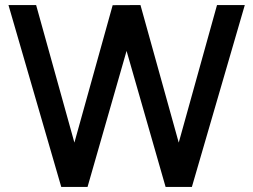

<svg xmlns="http://www.w3.org/2000/svg" viewBox="-20 -740 1002 760"><path d="M326.5 0H222.5L13.5 -720H123L274.5 -175.5L426 -719.5L536 -720L687.5 -175.5L839 -720H949L739.5 0H635.5L481 -538.5Z"/></svg>

Font: Hauora SemiBold
Style: Regular
Weight: 600
Designer: Wayne Shih
Foundry: WCYS
Version: Version 1.001